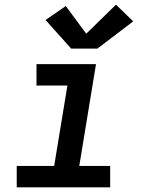

<svg xmlns="http://www.w3.org/2000/svg" viewBox="-20 -806 640 826"><path d="M52 0V-92H213L270 -438H137V-530H393L321 -92H454V0ZM286 -597 176 -720 263 -780 351 -661 479 -786 553 -714 399 -597Z"/></svg>

Font: Iosevka Curly SmBdExObl
Style: Regular
Weight: 600
Width: 7
Italic angle: -9°
Monospace: yes
Designer: Belleve Invis
Foundry: Belleve Invis
Version: Version 11.1.0; ttfautohint (v1.8.3)